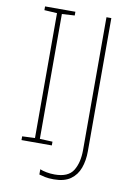

<svg xmlns="http://www.w3.org/2000/svg" viewBox="-96 -775 707 1010"><g transform="rotate(10 257.0 -270.0)"><path d="M223 0H61V-20L129 -23V-690L61 -694V-714H223V-694L155 -690V-23L223 -20ZM264 174Q236 174 217 170Q198 166 185 162V134Q199 140 220 144Q241 148 264 148Q336 148 362.5 105.5Q389 63 389 -5V-714H415V-2Q415 47 400.5 87Q386 127 353 150.5Q320 174 264 174Z"/></g></svg>

Font: Noto Sans Devanagari Thin
Style: Regular
Weight: 100
Designer: Jelle Bosma - Monotype Design Team
Foundry: Monotype Imaging Inc.
Version: Version 2.004; ttfautohint (v1.8.4.7-5d5b)